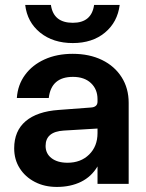

<svg xmlns="http://www.w3.org/2000/svg" viewBox="-20 -726 578 758"><path d="M452.5 -706.5Q444 -638.5 394.2 -597.2Q344.5 -556 267.5 -556Q189.5 -556 138.5 -597.2Q87.5 -638.5 79.5 -706.5H181Q191 -636 267.5 -636Q341.5 -636 351.5 -706.5ZM488 -320V0H365V-69Q341 -28.5 299.8 -8.2Q258.5 12 204.5 12Q155.5 12 117.5 -7.8Q79.5 -27.5 57.8 -61.8Q36 -96 36 -140.5Q36 -209 81.2 -247.5Q126.5 -286 212 -292L338.5 -301.5Q365 -303 365 -325V-334.5Q365 -373.5 339 -398Q313 -422.5 268 -422.5Q182 -422.5 172.5 -339H46.5Q50 -391 78.8 -430.2Q107.5 -469.5 156 -491.5Q204.5 -513.5 267 -513.5Q333 -513.5 382.8 -489.2Q432.5 -465 460.2 -421.2Q488 -377.5 488 -320ZM160 -150Q160 -119.5 183.5 -101.5Q207 -83.5 246.5 -83.5Q299 -83.5 332 -116Q365 -148.5 365 -200.5V-218.5L231.5 -210.5Q160 -206 160 -150Z"/></svg>

Font: Overused Grotesk SemiBold
Style: Regular
Weight: 610
Version: Version 0.004